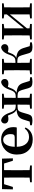

<svg xmlns="http://www.w3.org/2000/svg" viewBox="1399 -1990 607 3445"><g transform="rotate(-90 1702.5 -267.5)"><path d="M373 -498Q371 -384 371 -300V-235Q371 -154 373 -40L456 -31V0H155V-31L238 -40Q240 -154 240 -235V-300Q240 -384 238 -498H120L71 -340H27L32 -535H579L584 -340H541L491 -498Z M962 -307Q995 -307 1008 -325Q1019 -341 1019 -381Q1019 -441 990 -478Q961 -514 915 -514Q864 -514 832 -465Q795 -411 791 -307ZM791 -270Q794 -160 845 -103Q891 -50 968 -50Q1061 -50 1118 -127L1138 -113Q1075 16 923 16Q802 16 729 -58Q652 -135 652 -268Q652 -397 736 -477Q813 -551 924 -551Q1025 -551 1085 -489Q1144 -428 1144 -332Q1144 -294 1137 -270Z M2040 -30V0Q1994 11 1956 11Q1903 11 1878 -6Q1854 -22 1842 -64L1809 -180Q1795 -227 1772 -242Q1751 -256 1700 -256H1669Q1669 -152 1671 -40L1743 -31V0H1475V-31L1546 -39Q1548 -153 1548 -256H1517Q1466 -256 1445 -242Q1423 -227 1409 -180L1375 -64Q1363 -22 1339 -6Q1314 11 1261 11Q1223 11 1177 0V-30L1244 -38L1280 -153Q1299 -213 1339 -240Q1377 -266 1457 -275Q1402 -297 1371 -384Q1360 -412 1351 -429Q1320 -420 1287 -420Q1253 -420 1232 -438Q1210 -455 1209 -485Q1209 -537 1261 -551Q1352 -541 1402 -399Q1424 -332 1453 -308Q1477 -289 1518 -289H1548Q1548 -384 1546 -496L1475 -504V-535H1743V-504L1671 -495Q1669 -383 1669 -289H1699Q1741 -289 1764 -308Q1793 -332 1815 -399Q1865 -541 1956 -551Q2008 -537 2008 -485Q2007 -455 1986 -438Q1964 -420 1930 -420Q1902 -420 1867 -430Q1857 -414 1846 -384Q1816 -297 1760 -275Q1840 -266 1879 -240Q1918 -213 1937 -153L1973 -38Z M2665 -30V0Q2621 11 2581 11Q2527 11 2503 -6Q2478 -22 2467 -64L2433 -180Q2420 -228 2397 -244Q2375 -260 2326 -260H2297Q2297 -153 2299 -39L2369 -31V0H2092V-31L2163 -39Q2165 -153 2165 -235V-300Q2165 -382 2163 -496L2092 -504V-535H2369V-504L2299 -496Q2297 -384 2297 -294H2324Q2367 -294 2389 -311Q2418 -333 2441 -399Q2488 -541 2580 -551Q2633 -536 2633 -485Q2633 -456 2611 -438Q2590 -420 2556 -420Q2526 -420 2491 -430Q2480 -410 2472 -384Q2442 -298 2385 -279Q2464 -270 2504 -242Q2542 -214 2562 -153L2597 -38Z M3294 -496Q3292 -382 3292 -300V-235Q3292 -153 3294 -39L3365 -31V0H3095V-31L3167 -40V-394L2917 -88V-41L2995 -31V0H2718V-31L2789 -39Q2791 -153 2791 -235V-300Q2791 -382 2789 -496L2718 -504V-535H2995V-504L2917 -494V-144L3167 -449V-495L3095 -504V-535H3365V-504Z"/></g></svg>

Font: Source Han Serif JP
Style: Bold
Weight: 700
Designer: Ryoko NISHIZUKA  (kana & ideographs); Frank Grießhammer (Latin, Greek & Cyrillic); Wenlong ZHANG  (bopomofo); Sandoll Co
Foundry: Adobe Systems Incorporated
Version: Version 1.000;PS 1;hotconv 16.6.53;makeotf.lib2.5.65590